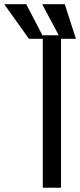

<svg xmlns="http://www.w3.org/2000/svg" viewBox="-147 -885 378 905"><path d="M140.6 -718.8V0H54.7V-718.8ZM-10.7 -702.1 -127 -865.2H-23.4L61.5 -702.1ZM138.7 -702.1 51.8 -865.2H158.2L210.9 -702.1Z"/></svg>

Font: Inter Display V
Style: Regular
Weight: 400
Designer: Rasmus Andersson
Foundry: rsms
Version: Version 3.015;git-src